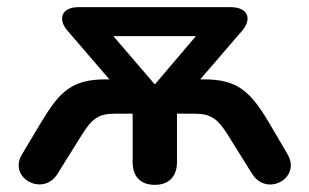

<svg xmlns="http://www.w3.org/2000/svg" viewBox="-20 -509 865 537"><path d="M413 8C452 8 475 -15 475 -56V-191H525C569 -191 589 -177 617 -132L685 -23C726 43 824 -11 784 -78L730 -170C679 -255 642 -287 551 -287H540L658 -424C685 -456 674 -489 625 -489H200C152 -489 141 -456 168 -424L286 -287H275C182 -287 147 -253 97 -170L42 -78C1 -12 100 43 141 -23L209 -132C237 -177 256 -191 301 -191H351V-56C351 -15 373 8 413 8ZM412 -274 297 -408H528L414 -274Z"/></svg>

Font: SN Pro SemiBold
Style: Regular
Weight: 600
Designer: Tobias Whetton
Foundry: Supernotes
Version: Version 1.003;Glyphs 3.3 (3324)